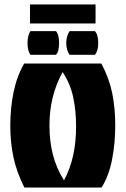

<svg xmlns="http://www.w3.org/2000/svg" viewBox="-20 -838 561 858"><path d="M89 0Q55 -67 40.5 -133.5Q26 -200 26 -276Q26 -357 41 -428Q56 -499 88 -554H433Q468 -488 481.5 -421.5Q495 -355 495 -278Q495 -196 480.5 -123.5Q466 -51 434 0ZM266 -32Q294 -84 307 -144Q320 -204 320 -273Q320 -342 307.5 -402Q295 -462 260 -516Q201 -410 201 -277Q201 -207 216.5 -146.5Q232 -86 266 -32ZM291 -593Q285 -601 280.5 -615Q276 -629 276 -646Q276 -663 280.5 -676.5Q285 -690 291 -699H404Q419 -683 419 -645Q419 -610 404 -593ZM116 -593Q103 -611 103 -646Q103 -680 116 -699H230Q244 -684 244 -645Q244 -629 241 -615Q238 -601 230 -593ZM114 -733V-818H407V-733Z"/></svg>

Font: Tac One
Style: Regular
Weight: 400
Designer: Oluseyi Olusanya, David Udoh, Eyiyemi Adegbite, Mirko Velimirović
Version: Version 1.003; ttfautohint (v1.8.4.7-5d5b)